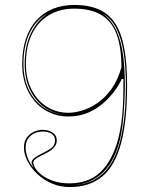

<svg xmlns="http://www.w3.org/2000/svg" viewBox="-20 -743 615 778"><path d="M262 15Q223 15 189 0Q155 -15 130 -39Q105 -63 91 -91Q77 -119 77 -145Q77 -170 88.5 -185.5Q100 -201 117.5 -209Q135 -217 153 -217Q168 -217 181 -212Q194 -207 202 -197.5Q210 -188 210 -174Q210 -161 203 -151Q196 -141 185.5 -133.5Q175 -126 162.5 -120Q150 -114 139.5 -108.5Q129 -103 122 -97Q115 -91 115 -84Q115 -74 124.5 -59.5Q134 -45 152.5 -31.5Q171 -18 198.5 -9Q226 0 262 0Q357 0 409.5 -71Q462 -142 475 -273Q477 -293 478 -311.5Q479 -330 479.5 -348.5Q480 -367 480 -385.5Q480 -404 480 -423H473Q466 -405 448 -379.5Q430 -354 403 -329Q376 -304 339.5 -287.5Q303 -271 257 -271Q205 -271 162.5 -297Q120 -323 95 -371Q70 -419 70 -484Q70 -540 84.5 -584.5Q99 -629 127 -660Q155 -691 194 -707Q233 -723 281 -723Q339 -723 380 -705Q421 -687 446.5 -648.5Q472 -610 483.5 -547.5Q495 -485 495 -396Q495 -253 470.5 -162Q446 -71 394.5 -28Q343 15 262 15ZM257 -286Q282 -286 312.5 -295Q343 -304 374 -325Q405 -346 431 -381.5Q457 -417 472 -470Q472 -553 452 -605.5Q432 -658 389.5 -683Q347 -708 281 -708Q222 -708 178 -681.5Q134 -655 109.5 -605Q85 -555 85 -484Q85 -424 108 -379.5Q131 -335 170 -310.5Q209 -286 257 -286ZM257 -278Q207 -278 167 -303.5Q127 -329 103.5 -375Q80 -421 80 -484Q80 -557 105.5 -609Q131 -661 174 -689Q150 -676 131.5 -656Q113 -636 100.5 -610Q88 -584 81.5 -552.5Q75 -521 75 -484Q75 -432 91.5 -391Q108 -350 137.5 -323Q167 -296 205 -285Q218 -281 231 -279.5Q244 -278 257 -278ZM84 -145Q84 -124 92.5 -102.5Q101 -81 117 -62Q115 -67 111.5 -73Q108 -79 108 -84Q108 -94 119.5 -103Q131 -112 157 -125Q188 -140 195.5 -150.5Q203 -161 203 -174Q203 -186 196.5 -194Q190 -202 179 -206Q168 -210 153 -210Q136 -210 120 -203Q104 -196 94 -181.5Q84 -167 84 -145ZM262 8Q344 8 394 -37Q444 -82 467 -172Q490 -262 490 -396Q490 -473 480.5 -531.5Q471 -590 450.5 -629.5Q430 -669 395 -689Q423 -670 443.5 -635Q464 -600 475 -542Q486 -484 486 -396Q486 -384 485.5 -366.5Q485 -349 484 -330.5Q483 -312 482 -296.5Q481 -281 480 -273Q470 -132 413.5 -62Q357 8 262 8Z"/></svg>

Font: Kalnia Glaze Thin
Style: Regular
Weight: 100
Designer: Frida Medrano
Foundry: Frida Medrano
Version: Version 1.110